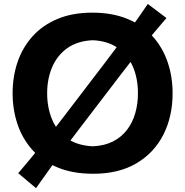

<svg xmlns="http://www.w3.org/2000/svg" viewBox="-20 -869 940 976"><path d="M454.2 14.3Q584.1 14.3 674 -39.1Q764 -92.4 810.7 -184.9Q857.4 -277.5 857.4 -394.8Q857.4 -479.9 831.8 -554.2Q806.3 -628.6 755.5 -684.8Q704.6 -741 628 -772.8Q551.3 -804.7 449.6 -804.7Q349.3 -804.7 273.4 -773.2Q197.6 -741.7 146.6 -685.6Q95.6 -629.5 69.8 -555Q44.1 -480.5 44.1 -394.3Q44.1 -312.8 68.5 -239.2Q92.9 -165.6 143.2 -108.5Q193.6 -51.4 270.9 -18.6Q348.3 14.3 454.2 14.3ZM451.7 -125.3Q372.4 -129.1 320.9 -165.7Q269.4 -202.3 244.6 -262.2Q219.7 -322.2 219.7 -394.8Q219.7 -468.5 245.4 -528.3Q271.1 -588.1 322.7 -624.7Q374.3 -661.2 451.7 -664.5Q526.7 -661.2 577.8 -625.9Q628.9 -590.6 655.1 -531Q681.2 -471.5 681.2 -394.8Q681.2 -341 667.5 -293.4Q653.9 -245.8 625.7 -209Q597.6 -172.1 554.4 -150Q511.1 -127.9 451.7 -125.3ZM163.1 87.5Q214.2 14.9 265.6 -56.6Q317 -128.1 377 -206.1L596.9 -493.8Q657.4 -572.5 711.2 -639.6Q765 -706.8 826.2 -777.4L731.3 -848.8Q679.7 -772.2 628.5 -702.9Q577.3 -633.5 516.4 -553.7L299.2 -269.4Q240 -191.7 187.1 -126.2Q134.2 -60.7 72.6 11.4Z"/></svg>

Font: Pinar-VF
Style: Regular
Weight: 300
Designer: Amin Abedi
Version: Version 3.0